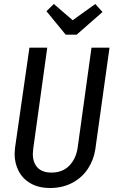

<svg xmlns="http://www.w3.org/2000/svg" viewBox="-20 -927 574 959"><path d="M456 -181Q448 -128 419 -84Q390 -40 341.5 -14Q293 12 230 12Q173 12 133 -11Q93 -34 73 -73Q53 -112 53 -158Q53 -168 55 -188L127 -689H216L146 -184Q144 -166 144 -158Q144 -115 167.5 -90Q191 -65 237 -65Q293 -65 326.5 -100Q360 -135 368 -190L437 -689H527ZM456 -907 492 -867 363 -754H308L212 -871L249 -907L343 -826Z"/></svg>

Font: Fira Sans Extra Condensed
Style: Italic
Weight: 400
Width: 3
Italic angle: -8°
Designer: Carrois Corporate & Edenspiekermann AG
Foundry: Carrois Corporate GbR & Edenspiekermann AG
Version: Version 4.203